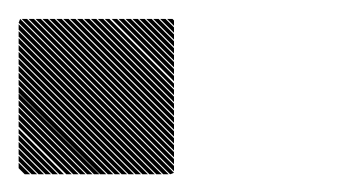

<svg xmlns="http://www.w3.org/2000/svg" viewBox="-21 -188 374 208"><path d="M167.5 -160 160 -167.5H165.8L167.5 -165.8ZM167.5 -152.5 152.5 -167.5H158.3L167.5 -158.3ZM167.5 -145 145 -167.5H150.8L167.5 -150.8ZM167.5 -137.5 137.5 -167.5H143.3L167.5 -143.3ZM167.5 -130 130 -167.5H135.8L167.5 -135.8ZM167.5 -122.5 122.5 -167.5H128.3L167.5 -128.3ZM167.5 -115 115 -167.5H120.8L167.5 -120.8ZM167.5 -107.5 107.5 -167.5H113.3L167.5 -113.3ZM167.5 -100 100 -167.5H105.8L167.5 -105.8ZM167.5 -92.5 92.5 -167.5H97.5L167.5 -97.5ZM167.5 -85 85 -167.5H90.8L167.5 -90.8ZM167.5 -77.5 77.5 -167.5H83.3L167.5 -83.3ZM167.5 -70 70 -167.5H75.8L167.5 -75.8ZM167.5 -62.5 62.5 -167.5H68.3L167.5 -68.3ZM167.5 -55 55 -167.5H60.8L167.5 -60.8ZM167.5 -47.5 47.5 -167.5H53.3L167.5 -53.3ZM167.5 -40 40 -167.5H45.8L167.5 -45.8ZM167.5 -32.5 32.5 -167.5H38.3L167.5 -38.3ZM167.5 -25 25 -167.5H30.8L167.5 -30.8ZM167.5 -17.5 17.5 -167.5H23.3L167.5 -23.3ZM167.5 -10 10 -167.5H15.8L167.5 -15.8ZM167.5 -2.5 2.5 -167.5H8.3L167.5 -8.3ZM163.3 0.8 -0.8 -163.3 0.8 -167.5 167.5 -0.8ZM155.8 0.8 -0.8 -155.8V-161.7L161.7 0.8ZM148.3 0.8 -0.8 -148.3V-154.2L154.2 0.8ZM140.8 0.8 -0.8 -140.8V-146.7L146.7 0.8ZM133.3 0.8 -0.8 -133.3V-139.2L139.2 0.8ZM125.8 0.8 -0.8 -125.8V-131.7L131.7 0.8ZM118.3 0.8 -0.8 -118.3V-124.2L124.2 0.8ZM110.8 0.8 -0.8 -110.8V-116.7L116.7 0.8ZM103.3 0.8 -0.8 -103.3V-109.2L109.2 0.8ZM95.8 0.8 -0.8 -95.8V-101.7L101.7 0.8ZM87.5 0.8 -0.8 -87.5V-94.2L94.2 0.8ZM80.8 0.8 -0.8 -80.8V-86.7L86.7 0.8ZM73.3 0.8 -0.8 -73.3V-79.2L79.2 0.8ZM65.8 0.8 -0.8 -65.8V-71.7L71.7 0.8ZM58.3 0.8 -0.8 -58.3V-64.2L64.2 0.8ZM50.8 0.8 -0.8 -50.8V-56.7L56.7 0.8ZM43.3 0.8 -0.8 -43.3V-48.3L48.3 0.8ZM35.8 0.8 -0.8 -35.8V-41.7L41.7 0.8ZM28.3 0.8 -0.8 -28.3V-34.2L34.2 0.8ZM20.8 0.8 -0.8 -20.8V-26.7L26.7 0.8ZM13.3 0.8 -0.8 -13.3V-19.2L19.2 0.8ZM5.8 0.8 -0.8 -5.8V-11.7L11.7 0.8Z"/></svg>

Font: 0xA000-Pixelated
Style: Pixelated
Weight: 400
Version: Version 0.1